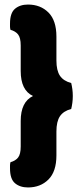

<svg xmlns="http://www.w3.org/2000/svg" viewBox="-20 -688 367 844"><path d="M125 -266Q71 -291 71 -376V-488Q71 -522 59.5 -536.5Q48 -551 26 -557Q24 -565 24 -571.5Q24 -578 24 -584Q24 -631 46 -649.5Q68 -668 103 -668Q158 -668 193 -633Q228 -598 228 -527V-422Q228 -378 243.5 -355Q259 -332 293 -323Q296 -311 298 -296.5Q300 -282 300 -266Q300 -250 298 -235.5Q296 -221 293 -209Q259 -200 243.5 -177Q228 -154 228 -110V-5Q228 66 193 101Q158 136 103 136Q68 136 46 117.5Q24 99 24 52Q24 46 24 39.5Q24 33 26 25Q48 19 59.5 4.5Q71 -10 71 -44V-156Q71 -240 125 -266Z"/></svg>

Font: BALOOCHETTANREGULAR
Style: Book
Weight: 400
Designer: Maithili Shingre and Ek Type
Foundry: Ek Type
Version: Version 1.100;PS 1.000;hotconv 1.0.88;makeotf.lib2.5.647800;